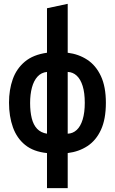

<svg xmlns="http://www.w3.org/2000/svg" viewBox="-20 -796 600 1001"><path d="M225 185V2Q155 -5 111.5 -40Q68 -75 47.5 -132Q27 -189 27 -261Q27 -328 46.5 -383Q66 -438 109.5 -474.5Q153 -511 225 -521V-753L333 -776V-521Q390 -514 435 -484.5Q480 -455 506 -399.5Q532 -344 532 -260Q532 -175 506.5 -119.5Q481 -64 436 -34.5Q391 -5 333 2V185ZM225 -99V-421Q195 -418 175.5 -396.5Q156 -375 146.5 -339.5Q137 -304 137 -259Q137 -214 145.5 -179.5Q154 -145 173.5 -124.5Q193 -104 225 -99ZM333 -99Q360 -100 380 -118.5Q400 -137 411 -173Q422 -209 422 -260Q422 -312 411 -347.5Q400 -383 380 -401.5Q360 -420 333 -421Z"/></svg>

Font: Ubuntu Sans Mono
Style: Bold
Weight: 700
Monospace: yes
Designer: Dalton Maag Ltd
Foundry: Dalton Maag Ltd
Version: Version 1.006